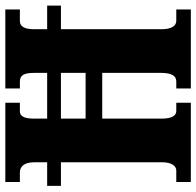

<svg xmlns="http://www.w3.org/2000/svg" viewBox="-28 -726 754 739"><g transform="rotate(-90 349.5 -357.0)"><path d="M18 0H323V-56H291C272 -56 262 -76 262 -111V-341H438V-116C438 -76 428 -56 405 -56H378V0H682V-56H638C619 -56 606 -75 606 -112V-500H697V-553H606V-602C606 -643 618 -658 638 -658H682V-714H378V-658H404C429 -658 438 -643 438 -602V-553H262V-605C262 -643 272 -658 291 -658H323V-714H18V-658H54C77 -658 94 -643 94 -601V-553H3V-500H94V-111C94 -76 81 -56 62 -56H18ZM262 -405V-500H438V-405Z"/></g></svg>

Font: Noto Serif Ethiopic ExtraCondensed Black
Style: Regular
Weight: 900
Width: 2
Designer: Monotype Design Team
Foundry: Monotype Imaging Inc.
Version: Version 2.102